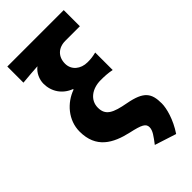

<svg xmlns="http://www.w3.org/2000/svg" viewBox="-272 -765 1018 1018"><g transform="rotate(-45 237.0 -256.0)"><path d="M395 187C439 122 456 54 456 19C456 -58 433 -93 326 -113C239 -129 200 -147 200 -205C200 -262 250 -298 314 -298C342 -298 366 -297 397 -291V-422C372 -416 358 -414 332 -414C281 -414 242 -446 242 -493C242 -545 276 -578 329 -578H438V-699H15V-578C69 -583 93 -585 129 -587C101 -566 86 -530 86 -499C86 -440 119 -390 177 -368V-364C103 -338 42 -269 42 -184C42 -60 125 -15 227 8C300 24 321 35 321 62C321 87 302 111 274 148Z"/></g></svg>

Font: DAIFUKU Sans
Style: Bold
Weight: 700
Designer: Original font ‘Source Han Sans JP’ : Paul D. Hunt
Foundry: Daifuku
Version: Version 1.000